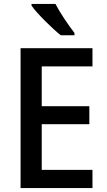

<svg xmlns="http://www.w3.org/2000/svg" viewBox="-20 -960 545 980"><path d="M263 -940H141V-931C168 -892 246 -815 290 -780H360V-792C331 -829 286 -895 263 -940ZM452 0V-93H193V-326H436V-418H193V-621H452V-714H85V0Z"/></svg>

Font: Noto Sans Bengali SemiCondensed Medium
Style: Regular
Weight: 500
Width: 4
Designer: Joana Ranito - Universal Thirst; Jelle Bosma - Monotype Design Team
Foundry: Universal Thirst ehf.
Version: Version 3.000